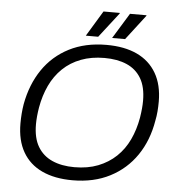

<svg xmlns="http://www.w3.org/2000/svg" viewBox="-59 -922 908 989"><g transform="rotate(5 395.5 -428.0)"><path d="M352 12Q260 12 194.5 -18.5Q129 -49 94.5 -109Q60 -169 60 -256Q60 -283 62 -308Q64 -333 68 -357Q87 -460 139 -536.5Q191 -613 274 -655.5Q357 -698 467 -698Q560 -698 625 -667.5Q690 -637 725 -577Q760 -517 760 -430Q760 -405 758 -380Q756 -355 751 -331Q734 -228 681.5 -151Q629 -74 545.5 -31Q462 12 352 12ZM356 -56Q425 -56 478.5 -77Q532 -98 571.5 -135.5Q611 -173 635.5 -225Q660 -277 671 -340Q673 -353 674.5 -364.5Q676 -376 677 -386.5Q678 -397 678.5 -407.5Q679 -418 679 -428Q679 -499 652.5 -543.5Q626 -588 577.5 -609Q529 -630 462 -630Q395 -630 341 -609.5Q287 -589 247.5 -551Q208 -513 183.5 -461Q159 -409 148 -346Q146 -334 144.5 -322.5Q143 -311 142 -300Q141 -289 140.5 -279Q140 -269 140 -259Q140 -188 166.5 -143.5Q193 -99 241.5 -77.5Q290 -56 356 -56ZM492 -736 573 -868H658V-865L559 -736ZM356 -736 436 -868H520V-865L420 -736Z"/></g></svg>

Font: Archivo SemiBold Light
Style: Italic
Weight: 300
Italic angle: -10°
Version: Version 2.001